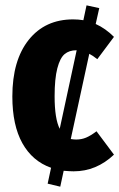

<svg xmlns="http://www.w3.org/2000/svg" viewBox="-20 -620 444 714"><path d="M263.2 -101.1Q283.2 -101.1 300 -108.2Q316.9 -115.2 338.9 -131.8L403.8 -44.9Q338.4 17.1 253.9 17.1Q241.2 17.1 216.8 15.1L204.1 74.2L157.2 63L169.9 3.9Q100.6 -20.5 63.2 -87.4Q25.9 -154.3 25.9 -261.2Q25.9 -395.5 86.7 -471.7Q147.5 -547.9 252 -547.9Q271.5 -547.9 290 -544.9L301.8 -600.1L349.1 -589.8L335.9 -530.8Q372.6 -514.2 403.8 -482.9L341.8 -399.9Q324.7 -413.6 312 -419.9L243.2 -103Q254.9 -101.1 263.2 -101.1ZM183.1 -262.2Q183.1 -178.2 202.1 -141.1L265.1 -433.1H264.2Q237.3 -433.1 220.2 -418.7Q203.1 -404.3 193.1 -365.7Q183.1 -327.1 183.1 -262.2Z"/></svg>

Font: Fira Sans Compressed
Style: Bold
Weight: 700
Width: 1
Designer: Carrois Corporate & Edenspiekermann AG
Foundry: Carrois Corporate GbR & Edenspiekermann AG
Version: Version 4.203;PS 004.203;hotconv 1.0.88;makeotf.lib2.5.64775